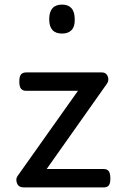

<svg xmlns="http://www.w3.org/2000/svg" viewBox="-20 -815 535 835"><path d="M83 0Q61 0 54 -18Q47 -36 56 -49L319 -420H94Q79 -420 71.5 -429Q64 -438 64 -460Q64 -483 71.5 -491.5Q79 -500 94 -500H423Q436 -500 443 -492Q450 -484 451 -472.5Q452 -461 445 -451L183 -80H431Q446 -80 453 -70.5Q460 -61 460 -38Q460 -17 453 -8.5Q446 0 431 0ZM250 -669Q222 -669 208 -684.5Q194 -700 194 -731Q194 -763 208 -779Q222 -795 250 -795Q277 -795 291 -779Q305 -763 305 -731Q306 -700 291.5 -684.5Q277 -669 250 -669Z"/></svg>

Font: Playwrite ES Deco
Style: Regular
Weight: 400
Designer: Veronika Burian, José Scaglione
Foundry: TypeTogether
Version: Version 1.002